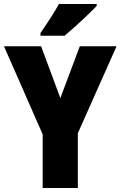

<svg xmlns="http://www.w3.org/2000/svg" viewBox="-20 -947 607 967"><path d="M467 -917V-927H277C253 -883 217 -829 184 -781V-767H305C357 -810 434 -882 467 -917ZM284 -453 187 -714H0L195 -270V0H372V-276L567 -714H382Z"/></svg>

Font: Noto Sans Sinhala Condensed Black
Style: Regular
Weight: 900
Width: 3
Designer: Jelle Bosma - Monotype Design Team
Foundry: Monotype Imaging Inc.
Version: Version 2.006